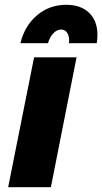

<svg xmlns="http://www.w3.org/2000/svg" viewBox="-20 -780 426 800"><path d="M299 -541 192 0H14L122 -541ZM268 -612Q268 -632 259 -644.5Q250 -657 235 -657Q217 -657 202 -641Q187 -625 180 -600H65Q83 -673 134.5 -716.5Q186 -760 256 -760Q317 -760 351.5 -726.5Q386 -693 386 -634Q386 -618 383 -600H267Q268 -604 268 -612Z"/></svg>

Font: Gontserrat
Style: Bold Italic
Weight: 700
Italic angle: -11.3°
Designer: Julieta Ulanovsky
Foundry: Julieta Ulanovsky
Version: Version 6.001